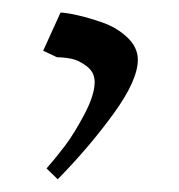

<svg xmlns="http://www.w3.org/2000/svg" viewBox="-20 -114 281 302"><path d="M47.9 -34.2 75.2 -94.2Q83 -94.2 100.8 -90.3Q118.7 -86.4 141.1 -78.6Q163.6 -70.8 180.2 -55.2Q196.8 -39.6 196.8 -20Q196.8 12.2 158.7 64.7Q120.6 117.2 70.8 168L53.2 150.9Q67.9 134.3 82.3 115.2Q96.7 96.2 112.8 65.7Q128.9 35.2 128.9 15.1Q128.9 -0.5 116.2 -10Q103.5 -19.5 91.8 -21.7Q80.1 -23.9 69.8 -23.9Z"/></svg>

Font: Dehuti Alt
Style: Bold
Weight: 700
Version: Version 1.2